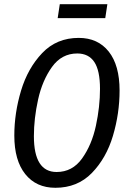

<svg xmlns="http://www.w3.org/2000/svg" viewBox="-20 -880 614 912"><path d="M548 -450Q548 -341 516.5 -235Q485 -129 416.5 -58.5Q348 12 243 12Q152 12 100 -53Q48 -118 48 -236Q48 -343 80 -449.5Q112 -556 180.5 -628Q249 -700 354 -700Q445 -700 496.5 -635Q548 -570 548 -450ZM141 -233Q141 -63 249 -63Q324 -63 370 -127.5Q416 -192 435.5 -282.5Q455 -373 455 -458Q455 -545 428 -585.5Q401 -626 347 -626Q273 -626 227 -562Q181 -498 161 -407.5Q141 -317 141 -233ZM254 -794 264 -860H490L480 -794Z"/></svg>

Font: Fira Sans Compressed
Style: Italic
Weight: 400
Width: 1
Italic angle: -8°
Designer: bBox Type GmbH & Carrois Corporate GbR & Edenspiekermann AG
Foundry: bBox Type GmbH & Carrois Corporate GbR & Edenspiekermann AG
Version: Version 4.301